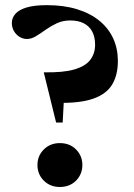

<svg xmlns="http://www.w3.org/2000/svg" viewBox="-20 -718 520 746"><path d="M162 -698Q228 -698 279.2 -682.2Q330.5 -666.5 366 -637.5Q401.5 -608.5 419.8 -568.8Q438 -529 438 -481Q438 -426.5 415.8 -389.5Q393.5 -352.5 342 -334.5Q290.5 -316.5 202.5 -318.5L232 -400L223.5 -242H198L150 -437Q225.5 -435.5 269 -448.2Q312.5 -461 331 -485.8Q349.5 -510.5 349.5 -544Q349.5 -574.5 338.2 -595.5Q327 -616.5 305.5 -627.5Q284 -638.5 253 -638.5Q224.5 -638.5 201.2 -627.8Q178 -617 158 -602.8Q138 -588.5 120 -577.5Q102 -566.5 84.5 -566.5Q69.5 -566.5 56 -574.8Q42.5 -583 34.2 -597.2Q26 -611.5 26 -628.5Q26 -648.5 39.8 -664.2Q53.5 -680 83.5 -689Q113.5 -698 162 -698ZM212.5 -162Q251 -162 275.5 -137.2Q300 -112.5 300 -77Q300 -41 275.5 -16.2Q251 8.5 212.5 8.5Q175 8.5 150.2 -16.2Q125.5 -41 125.5 -77Q125.5 -112.5 150.2 -137.2Q175 -162 212.5 -162Z"/></svg>

Font: Newsreader 36pt
Style: Bold
Weight: 700
Designer: Hugues Gentile
Foundry: Production Type
Version: Version 1.003